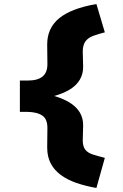

<svg xmlns="http://www.w3.org/2000/svg" viewBox="-20 -728 612 956"><path d="M460 208Q404 198 359.5 182.5Q315 167 282.5 143Q250 119 232.5 85.5Q215 52 215 7L216 -88Q217 -134 191.5 -152Q166 -170 117 -171H79V-327H119Q168 -327 192.5 -347.5Q217 -368 216 -412L215 -507Q215 -588 274.5 -637Q334 -686 460 -708L502 -567Q467 -558 443 -549Q419 -540 405.5 -522Q392 -504 392 -470L394 -398Q395 -339 351.5 -300Q308 -261 213 -241V-260Q308 -238 351.5 -199Q395 -160 394 -102L392 -30Q392 1 404.5 17Q417 33 441.5 41Q466 49 502 58Z"/></svg>

Font: Lexend Exa ExtraBold
Style: Regular
Weight: 800
Designer: Bonnie Shaver-Troup, Thomas Jockin
Foundry: Lexend
Version: Version 1.007